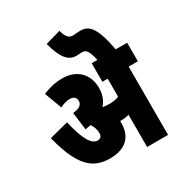

<svg xmlns="http://www.w3.org/2000/svg" viewBox="-203 -1044 1127 1191"><g transform="rotate(-30 360.5 -448.0)"><path d="M441 -209C441 -214 441 -219 441 -223C443 -223 445 -223 447 -223C466 -223 486 -225 505 -231V0H655V-489H721V-622H639C607 -797 565 -832 507 -832C483 -832 466 -829 453 -829C424 -829 409 -844 394 -896L285 -865C315 -748 355 -709 408 -709C418 -709 437 -711 448 -711C478 -711 491 -694 508 -622H467V-489H505V-360C480 -350 458 -348 435 -348C420 -348 404 -350 391 -352C390 -352 390 -353 389 -353C415 -382 430 -419 430 -468C430 -563 367 -632 262 -632C205 -632 164 -619 121 -602L167 -478C192 -492 217 -498 237 -498C268 -498 281 -482 281 -459C281 -432 259 -416 213 -412L229 -286C243 -288 256 -290 269 -293C283 -272 292 -250 292 -222C292 -204 284 -188 260 -188C218 -188 183 -243 151 -381L15 -346C71 -124 146 -53 271 -53C382 -53 441 -109 441 -209Z"/></g></svg>

Font: Noto Sans ExtraCondensed Black
Style: Italic
Weight: 900
Width: 2
Italic angle: -12°
Designer: Monotype Design Team
Foundry: Monotype Imaging Inc.
Version: Version 2.013